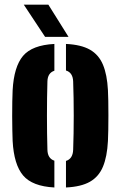

<svg xmlns="http://www.w3.org/2000/svg" viewBox="-20 -799 520 828"><path d="M34.5 -191Q34 -208 33.2 -236.8Q32.5 -265.5 32.5 -298.5Q32.5 -331.5 33 -361.5Q33.5 -391.5 34.5 -410Q40 -511 79.2 -557.8Q118.5 -604.5 214.5 -609.5V-494Q185.5 -484.5 184.5 -448Q182.5 -379 182.5 -300.2Q182.5 -221.5 184.5 -153Q185.5 -115.5 214.5 -106V9.5Q119.5 4.5 79.8 -42.2Q40 -89 34.5 -191ZM264.5 9.5V-105Q294 -114 295.5 -153Q298 -222 298 -300.5Q298 -379 295.5 -448Q294 -486 264.5 -495V-609.5Q329.5 -606.5 367.8 -584.8Q406 -563 424 -520Q442 -477 445.5 -410Q446.5 -393 447 -364Q447.5 -335 447.5 -302Q447.5 -269 447 -239.5Q446.5 -210 445.5 -191Q442 -123.5 424 -80.2Q406 -37 367.8 -15.2Q329.5 6.5 264.5 9.5ZM174.5 -640 82.5 -779H188.5L275.5 -640Z"/></svg>

Font: Big Shoulders Stencil Display Black
Style: Regular
Weight: 900
Designer: Patric King
Foundry: XO Type Co
Version: Version 1.000